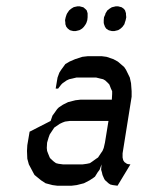

<svg xmlns="http://www.w3.org/2000/svg" viewBox="-20 -591 473 611"><path d="M65.9 -110.8 66.9 -128.9 74.2 -171.9 141.1 -206.1 147 -223.1 152.8 -231 162.1 -244.1 167 -249 180.2 -257.8 196.8 -266.1 220.2 -272 236.8 -273.9H335.9L336.9 -292V-300.8L333 -309.1L328.1 -321.8L324.2 -326.2L314.9 -335L308.1 -338.9L299.8 -340.8L286.1 -344.2H223.1L209 -340.8L200.2 -338.9L191.9 -335L179.2 -326.2L174.8 -321.8L165 -309.1H157.2L163.1 -344.2L168.9 -359.9L174.8 -369.1L184.1 -381.8L188 -387.2L201.2 -395L219.2 -402.8L242.2 -410.2L258.8 -412.1H304.2L318.8 -410.2L340.8 -402.8L355 -395L375 -377.9L380.9 -369.1L393.1 -344.2L397 -326.2L398.9 -300.8V-283.2L370.1 -103V-94.2V-89.8L372.1 -81.1L376 -75.2L383.8 -69.8L387.2 -68.8L395 -67.9L354 0L338.9 -2L331.1 -3.9L325.2 -7.8L314.9 -17.1L312 -21L306.2 -34.2L304.2 -43L301.8 -50.8L303.2 -67.9L296.9 -50.8L291 -43L282.2 -28.8L276.9 -24.9L265.1 -17.1L247.1 -7.8L224.1 -2L208 0H162.1L147 -2L125 -7.8L110.8 -17.1L89.8 -34.2L85 -43L71.8 -67.9L66.9 -85.9ZM128.9 -120.1 129.9 -110.8 132.8 -103 138.2 -89.8 141.1 -85.9 150.9 -77.1 158.2 -71.8 166 -69.8 180.2 -67.9H243.2L256.8 -69.8L266.1 -71.8L273.9 -77.1L286.1 -85.9L292 -89.8L300.8 -103L306.2 -110.8L310.1 -120.1L314 -137.2L325.2 -206.1H202.1L187 -204.1L179.2 -201.2L169.9 -196.8L157.2 -188L152.8 -185.1L144 -171.9L138.2 -163.1L134.8 -153.8L129.9 -137.2ZM187 -526.9 189 -536.1 191.9 -544.9 193.8 -548.8 200.2 -558.1 206.1 -563 213.9 -567.9 216.8 -568.8 226.1 -570.8H233.9L241.2 -568.8L245.1 -567.9L251 -563L255.9 -558.1L258.8 -548.8V-544.9V-536.1L257.8 -526.9L254.9 -518.1L252.9 -514.2L247.1 -505.9L241.2 -500L232.9 -495.1L229 -494.1L221.2 -492.2H212.9L205.1 -494.1L202.1 -495.1L195.8 -500L190.9 -505.9L188 -514.2V-518.1ZM310.1 -518.1V-526.9L311 -536.1L314.9 -544.9L315.9 -548.8L321.8 -558.1L328.1 -563L335.9 -567.9L339.8 -568.8L348.1 -570.8H356L363.8 -568.8L367.2 -567.9L374 -563L377.9 -558.1L380.9 -548.8V-544.9L381.8 -536.1L379.9 -526.9L377 -518.1L376 -514.2L370.1 -505.9L363.8 -500L356 -495.1L352.1 -494.1L344.2 -492.2H335.9L328.1 -494.1L325.2 -495.1L317.9 -500L314 -505.9L311 -514.2Z"/></svg>

Font: Petahja
Style: Italic
Weight: 400
Designer: T. Christopher White
Version: Version 1.1